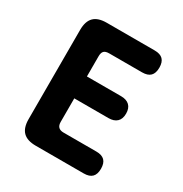

<svg xmlns="http://www.w3.org/2000/svg" viewBox="-170 -858 939 987"><g transform="rotate(30 300.0 -365.0)"><path d="M230 -440H433Q465 -440 482.5 -423.5Q500 -407 500 -375Q500 -343 482.5 -326.5Q465 -310 433 -310H230V-170Q230 -150 240 -140Q250 -130 270 -130H465Q498 -130 514 -114Q530 -98 530 -65Q530 -32 514 -16Q498 0 465 0H180Q129 0 104.5 -24.5Q80 -49 80 -100V-630Q80 -681 104.5 -705.5Q129 -730 180 -730H465Q498 -730 514 -714Q530 -698 530 -665Q530 -632 514 -616Q498 -600 465 -600H270Q248 -600 239 -590.5Q230 -581 230 -560Z"/></g></svg>

Font: Maple Mono NL ExtraBold
Style: Regular
Weight: 800
Monospace: yes
Designer: subframe7536
Version: Version 7.000